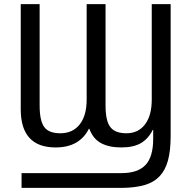

<svg xmlns="http://www.w3.org/2000/svg" viewBox="-20 -708 931 935"><path d="M494 -688V-194Q494 -120 517 -89.5Q540 -59 596 -59Q653 -59 686 -102Q719 -145 719 -223V-688H811V-46Q811 26 798 73.5Q785 121 757 150.5Q729 180 684.5 193Q640 206 576 207H85V135H572Q651 135 688.5 95.5Q726 56 726 -32V-76H724Q703 -33 667 -11.5Q631 10 571 10Q511 10 472 -11Q433 -32 415 -81H413Q367 10 251 10Q81 10 81 -176V-688H173V-194Q173 -121 195 -90Q217 -59 274 -59Q334 -59 368 -102Q402 -145 402 -223V-688Z"/></svg>

Font: Libra Sans
Style: Regular
Weight: 400
Foundry: Context Ltd
Version: Version 1.000; ttfautohint (v1.3)